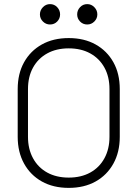

<svg xmlns="http://www.w3.org/2000/svg" viewBox="-20 -900 668 933"><path d="M314 13Q239 13 183.5 -18Q128 -49 97 -105Q66 -161 66 -235V-467Q66 -542 97 -597.5Q128 -653 183.5 -684Q239 -715 314 -715Q389 -715 444.5 -684Q500 -653 531 -597.5Q562 -542 562 -467V-235Q562 -161 531 -105Q500 -49 444.5 -18Q389 13 314 13ZM314 -37Q374 -37 418.5 -61.5Q463 -86 487.5 -131Q512 -176 512 -235V-467Q512 -527 487.5 -571.5Q463 -616 418.5 -640.5Q374 -665 314 -665Q254 -665 209.5 -640.5Q165 -616 140.5 -571.5Q116 -527 116 -467V-235Q116 -176 140.5 -131Q165 -86 209.5 -61.5Q254 -37 314 -37ZM223 -781Q203 -781 188.5 -795.5Q174 -810 174 -830Q174 -850 188.5 -865Q203 -880 223 -880Q244 -880 258 -865Q272 -850 272 -830Q272 -810 258 -795.5Q244 -781 223 -781ZM404 -781Q383 -781 369 -795.5Q355 -810 355 -830Q355 -850 369 -865Q383 -880 404 -880Q424 -880 438.5 -865Q453 -850 453 -830Q453 -810 438.5 -795.5Q424 -781 404 -781Z"/></svg>

Font: Zen Kurenaido
Style: Regular
Weight: 400
Designer: Yoshimichi Ohira
Foundry: Positype
Version: Version 1.001